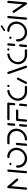

<svg xmlns="http://www.w3.org/2000/svg" viewBox="2130 -2859 730 5030"><g transform="rotate(-90 2495.0 -344.0)"><path d="M112.6 -518.5Q124.8 -518.5 132.8 -509.8Q140.7 -501.1 139.3 -489.3L99.3 -29.6Q98.1 -17.4 88.9 -8.7Q79.6 0 67.4 0Q55.2 0 47.2 -8.7Q39.3 -17.4 40.4 -29.6L80.4 -489.3Q81.9 -501.5 91.1 -510Q100.4 -518.5 112.6 -518.5ZM334.4 -260.4Q334.4 -247.8 324.8 -238.5Q315.2 -229.3 302.2 -229.3Q295.9 -229.3 290.6 -231.7Q285.2 -234.1 281.5 -238.5L88.9 -466.7Q82.6 -473.7 82.6 -484.4Q82.6 -497 92.2 -506.7Q101.9 -516.3 114.4 -516.3Q127 -516.3 135.2 -507L328.5 -278.5Q334.4 -271.5 334.4 -260.4ZM542.6 -518.5Q554.8 -518.5 562.8 -509.8Q570.7 -501.1 569.3 -489.3L529.3 -29.6Q528.1 -17.4 518.9 -8.7Q509.6 0 497.4 0Q485.2 0 477.2 -8.7Q469.3 -17.4 470.4 -29.6L510.4 -489.3Q511.9 -501.5 521.1 -510Q530.4 -518.5 542.6 -518.5Z M686.3 -434.8Q686.3 -447.8 695.7 -457.4Q705.2 -467 718.1 -467Q729.6 -467 737.4 -459.3Q745.2 -451.5 745.2 -440Q745.2 -427 735.6 -417.6Q725.9 -408.1 713 -408.1Q701.5 -408.1 693.9 -415.9Q686.3 -423.7 686.3 -434.8ZM868.9 -487.8Q868.9 -500.7 878.5 -510Q888.1 -519.3 901.1 -519.3Q967.8 -519.3 1022.4 -487.8Q1077 -456.3 1108.3 -402Q1139.6 -347.8 1139.6 -282.2Q1139.6 -271.1 1138.5 -259.3Q1132.2 -188.5 1092 -128.9Q1051.9 -69.3 989.1 -34.3Q926.3 0.7 855.6 0.7Q788.9 0.7 734.3 -30.7Q679.6 -62.2 648.3 -116.5Q617 -170.7 617 -236.3Q617 -247.8 618.1 -259.3Q619.3 -271.5 628.7 -280.2Q638.1 -288.9 650.4 -288.9Q662.2 -288.9 670.2 -280.2Q678.1 -271.5 677 -259.3Q676.3 -247.4 676.3 -241.5Q676.3 -190.7 700.4 -148.7Q724.4 -106.7 766.7 -82.4Q808.9 -58.1 860.7 -58.1Q915.6 -58.1 964.1 -85.2Q1012.6 -112.2 1043.7 -158.3Q1074.8 -204.4 1079.6 -259.3Q1080.4 -271.1 1080.4 -277Q1080.4 -327.8 1056.3 -369.8Q1032.2 -411.9 990 -436.1Q947.8 -460.4 895.9 -460.4Q884.4 -460.4 876.7 -468.3Q868.9 -476.3 868.9 -487.8Z M1241.5 -295.9Q1253.7 -295.9 1261.5 -287.2Q1269.3 -278.5 1268.1 -266.3L1247.4 -29.6Q1246.3 -17.4 1237 -8.7Q1227.8 0 1215.6 0Q1203.3 0 1195.4 -8.7Q1187.4 -17.4 1188.5 -29.6L1209.3 -266.3Q1210.4 -278.5 1219.8 -287.2Q1229.3 -295.9 1241.5 -295.9ZM1328.9 -27Q1328.9 -39.6 1338.5 -49.3Q1348.1 -58.9 1360.7 -58.9Q1415.2 -58.9 1463.7 -85.7Q1512.2 -112.6 1543.1 -158.7Q1574.1 -204.8 1578.9 -259.3Q1579.6 -271.1 1579.6 -277Q1579.6 -327.4 1555.6 -369.3Q1531.5 -411.1 1489.6 -435.4Q1447.8 -459.6 1396.3 -459.6H1254.4Q1242.2 -459.6 1234.4 -468.3Q1226.7 -477 1227.4 -489.3Q1228.9 -501.5 1238.1 -510Q1247.4 -518.5 1259.6 -518.5H1401.1Q1467.4 -518.5 1521.9 -487.2Q1576.3 -455.9 1607.6 -401.7Q1638.9 -347.4 1638.9 -282.2Q1638.9 -271.1 1637.8 -259.3Q1631.5 -188.9 1591.5 -129.4Q1551.5 -70 1488.9 -35Q1426.3 0 1355.9 0Q1344.4 0 1336.7 -7.8Q1328.9 -15.6 1328.9 -27Z M1713.7 0Q1701.5 0 1693.5 -8.7Q1685.6 -17.4 1686.7 -29.6L1700 -180.4Q1701.1 -192.6 1710.4 -201.3Q1719.6 -210 1731.9 -210Q1744.1 -210 1752 -201.3Q1760 -192.6 1758.9 -180.4L1745.6 -29.6Q1744.4 -17.4 1735.2 -8.7Q1725.9 0 1713.7 0ZM1740.4 -308.9Q1728.1 -308.9 1720.4 -317.4Q1712.6 -325.9 1713.7 -338.1L1726.7 -489.3Q1728.1 -501.5 1737.4 -510Q1746.7 -518.5 1758.9 -518.5Q1771.1 -518.5 1779.1 -509.8Q1787 -501.1 1785.6 -489.3L1772.6 -338.1Q1771.5 -325.9 1762 -317.4Q1752.6 -308.9 1740.4 -308.9Z M1900 -260 1880 -29.6Q1878.9 -17.4 1869.6 -8.7Q1860.4 0 1848.1 0Q1835.9 0 1828 -8.7Q1820 -17.4 1821.1 -29.6L1841.1 -260ZM2141.5 -261.9Q2141.5 -248.9 2131.9 -239.4Q2122.2 -230 2109.3 -230H1868.1Q1856.7 -230 1848.9 -237.6Q1841.1 -245.2 1841.1 -256.7Q1841.1 -269.6 1850.7 -279.3Q1860.4 -288.9 1873 -288.9H2114.4Q2125.9 -288.9 2133.7 -281.1Q2141.5 -273.3 2141.5 -261.9ZM2250.4 0.7Q2238.1 0.7 2230.2 -8Q2222.2 -16.7 2223.3 -28.9L2236.7 -180.4Q2237.8 -192.6 2247.2 -201.3Q2256.7 -210 2268.9 -210Q2281.1 -210 2288.9 -201.3Q2296.7 -192.6 2295.6 -180.4L2282.2 -28.9Q2281.1 -16.7 2271.9 -8Q2262.6 0.7 2250.4 0.7ZM1861.1 -489.3Q1862.6 -501.5 1871.9 -510Q1881.1 -518.5 1893.3 -518.5H2295.2L2290.4 -459.6H1888.1Q1875.9 -459.6 1868.1 -468.3Q1860.4 -477 1861.1 -489.3ZM2277.4 -308.9Q2265.2 -308.9 2257.4 -317.4Q2249.6 -325.9 2250.7 -338.1L2263.7 -489.3Q2264.8 -501.1 2274.1 -509.8Q2283.3 -518.5 2295.6 -518.5Q2307.8 -518.5 2315.7 -509.8Q2323.7 -501.1 2322.6 -489.3L2309.6 -338.1Q2308.5 -325.9 2299.1 -317.4Q2289.6 -308.9 2277.4 -308.9Z M2370.7 -237Q2370.7 -248.5 2371.9 -260Q2377.4 -325.2 2412.6 -381.5Q2447.8 -437.8 2503.3 -474.1Q2558.9 -510.4 2623.3 -517.8L2627 -518.1Q2638.1 -518.1 2646.3 -510.4Q2654.4 -502.6 2654.4 -491.5Q2654.4 -479.3 2646.7 -470.2Q2638.9 -461.1 2627 -459.3Q2577 -454.1 2533.7 -426.1Q2490.4 -398.1 2462.8 -354.4Q2435.2 -310.7 2430.7 -260Q2430 -247.4 2430 -241.9Q2430 -191.1 2454.1 -149.3Q2478.1 -107.4 2520.2 -83.1Q2562.2 -58.9 2613.7 -58.9H2736.7Q2748.1 -58.9 2755.7 -51.1Q2763.3 -43.3 2763.3 -32.2Q2763.3 -19.3 2753.9 -9.6Q2744.4 0 2731.5 0H2608.9Q2542.2 0 2487.8 -31.5Q2433.3 -63 2402 -117.2Q2370.7 -171.5 2370.7 -237ZM2729.3 -486.7Q2729.3 -499.6 2738.9 -509.1Q2748.5 -518.5 2761.5 -518.5Q2773 -518.5 2780.6 -510.7Q2788.1 -503 2788.1 -491.9Q2788.1 -478.9 2778.7 -469.3Q2769.3 -459.6 2756.3 -459.6Q2744.8 -459.6 2737 -467.4Q2729.3 -475.2 2729.3 -486.7Z M2837.4 0Q2825.9 0 2818.1 -7.8Q2810.4 -15.6 2810.4 -27Q2810.4 -34.4 2814.1 -41.9L2922.6 -251.5Q2927 -259.3 2934.6 -263.9Q2942.2 -268.5 2951.1 -268.5Q2962.6 -268.5 2970.2 -260.7Q2977.8 -253 2977.8 -241.5Q2977.8 -234.1 2974.1 -226.7L2865.6 -17Q2861.1 -9.3 2853.5 -4.6Q2845.9 0 2837.4 0ZM3289.3 -33Q3289.3 -19.6 3279.6 -9.8Q3270 0 3257 0Q3248.1 0 3241.5 -4.6Q3234.8 -9.3 3231.9 -17L3071.9 -476.7Q3070 -481.5 3070 -486.7Q3070 -499.6 3079.6 -509.1Q3089.3 -518.5 3101.9 -518.5Q3110.7 -518.5 3117.6 -513.9Q3124.4 -509.3 3127.4 -501.5L3287 -41.9Q3289.3 -38.1 3289.3 -33Z M3326.3 -237Q3326.3 -248.5 3327.4 -260Q3333 -325.2 3368.1 -381.5Q3403.3 -437.8 3458.9 -474.1Q3514.4 -510.4 3578.9 -517.8L3582.6 -518.1Q3593.7 -518.1 3601.9 -510.4Q3610 -502.6 3610 -491.5Q3610 -479.3 3602.2 -470.2Q3594.4 -461.1 3582.6 -459.3Q3532.6 -454.1 3489.3 -426.1Q3445.9 -398.1 3418.3 -354.4Q3390.7 -310.7 3386.3 -260Q3385.6 -247.4 3385.6 -241.9Q3385.6 -191.1 3409.6 -149.3Q3433.7 -107.4 3475.7 -83.1Q3517.8 -58.9 3569.3 -58.9H3692.2Q3703.7 -58.9 3711.3 -51.1Q3718.9 -43.3 3718.9 -32.2Q3718.9 -19.3 3709.4 -9.6Q3700 0 3687 0H3564.4Q3497.8 0 3443.3 -31.5Q3388.9 -63 3357.6 -117.2Q3326.3 -171.5 3326.3 -237ZM3684.8 -486.7Q3684.8 -499.6 3694.4 -509.1Q3704.1 -518.5 3717 -518.5Q3728.5 -518.5 3736.1 -510.7Q3743.7 -503 3743.7 -491.9Q3743.7 -478.9 3734.3 -469.3Q3724.8 -459.6 3711.9 -459.6Q3700.4 -459.6 3692.6 -467.4Q3684.8 -475.2 3684.8 -486.7Z M3803.7 0Q3791.5 0 3783.5 -8.7Q3775.6 -17.4 3776.7 -29.6L3790 -180.4Q3791.1 -192.6 3800.4 -201.3Q3809.6 -210 3821.9 -210Q3834.1 -210 3842 -201.3Q3850 -192.6 3848.9 -180.4L3835.6 -29.6Q3834.4 -17.4 3825.2 -8.7Q3815.9 0 3803.7 0ZM3830.4 -308.9Q3818.1 -308.9 3810.4 -317.4Q3802.6 -325.9 3803.7 -338.1L3816.7 -489.3Q3818.1 -501.5 3827.4 -510Q3836.7 -518.5 3848.9 -518.5Q3861.1 -518.5 3869.1 -509.8Q3877 -501.1 3875.6 -489.3L3862.6 -338.1Q3861.5 -325.9 3852 -317.4Q3842.6 -308.9 3830.4 -308.9Z M3992.6 -434.8Q3992.6 -447.8 4002 -457.4Q4011.5 -467 4024.4 -467Q4035.9 -467 4043.7 -459.3Q4051.5 -451.5 4051.5 -440Q4051.5 -427 4041.9 -417.6Q4032.2 -408.1 4019.3 -408.1Q4007.8 -408.1 4000.2 -415.9Q3992.6 -423.7 3992.6 -434.8ZM4175.2 -487.8Q4175.2 -500.7 4184.8 -510Q4194.4 -519.3 4207.4 -519.3Q4274.1 -519.3 4328.7 -487.8Q4383.3 -456.3 4414.6 -402Q4445.9 -347.8 4445.9 -282.2Q4445.9 -271.1 4444.8 -259.3Q4438.5 -188.5 4398.3 -128.9Q4358.1 -69.3 4295.4 -34.3Q4232.6 0.7 4161.9 0.7Q4095.2 0.7 4040.6 -30.7Q3985.9 -62.2 3954.6 -116.5Q3923.3 -170.7 3923.3 -236.3Q3923.3 -247.8 3924.4 -259.3Q3925.6 -271.5 3935 -280.2Q3944.4 -288.9 3956.7 -288.9Q3968.5 -288.9 3976.5 -280.2Q3984.4 -271.5 3983.3 -259.3Q3982.6 -247.4 3982.6 -241.5Q3982.6 -190.7 4006.7 -148.7Q4030.7 -106.7 4073 -82.4Q4115.2 -58.1 4167 -58.1Q4221.9 -58.1 4270.4 -85.2Q4318.9 -112.2 4350 -158.3Q4381.1 -204.4 4385.9 -259.3Q4386.7 -271.1 4386.7 -277Q4386.7 -327.8 4362.6 -369.8Q4338.5 -411.9 4296.3 -436.1Q4254.1 -460.4 4202.2 -460.4Q4190.7 -460.4 4183 -468.3Q4175.2 -476.3 4175.2 -487.8ZM4215.6 -573Q4206.3 -573 4200.2 -579.4Q4194.1 -585.9 4194.8 -595.6Q4196.7 -607.4 4206.3 -613.7L4313.7 -684.8Q4320 -688.9 4327 -688.9Q4335.9 -688.9 4341.9 -683Q4347.8 -677 4347.8 -668.5Q4347.8 -655.9 4336.7 -648.1L4228.9 -577Q4222.6 -573 4215.6 -573Z M4520.7 0Q4508.5 0 4500.6 -8.7Q4492.6 -17.4 4493.7 -29.6L4533.7 -489.3Q4535.2 -501.5 4544.4 -510Q4553.7 -518.5 4565.9 -518.5Q4578.1 -518.5 4586.1 -509.8Q4594.1 -501.1 4592.6 -489.3L4552.6 -29.6Q4551.5 -17.4 4542.2 -8.7Q4533 0 4520.7 0ZM4672.6 -350Q4672.6 -362.2 4682.4 -371.7Q4692.2 -381.1 4704.8 -381.1Q4718.9 -381.1 4727 -370L4945.9 -45.9L4897 -9.3L4677.8 -333.3Q4672.6 -340.4 4672.6 -350ZM4917.4 0Q4905.2 0 4897.2 -8.7Q4889.3 -17.4 4890.4 -29.6L4930.7 -489.3Q4931.9 -501.1 4941.1 -509.8Q4950.4 -518.5 4962.6 -518.5Q4974.8 -518.5 4982.8 -509.8Q4990.7 -501.1 4989.6 -489.3L4949.3 -29.6Q4948.1 -17.4 4938.9 -8.7Q4929.6 0 4917.4 0Z"/></g></svg>

Font: 26F Galaxy Sans Medium
Style: Italic
Weight: 500
Italic angle: -5°
Designer: C₂₉H₂₅N₃O₅
Version: Version 1.200